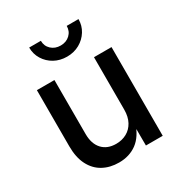

<svg xmlns="http://www.w3.org/2000/svg" viewBox="-178 -881 952 1014"><g transform="rotate(-30 297.5 -374.0)"><path d="M255.9 7.3Q200.7 7.3 158.7 -15.9Q116.7 -39.1 93.3 -85Q69.8 -130.9 69.8 -198.2V-541H176.8V-211.4Q176.8 -152.3 207.3 -119.1Q237.8 -85.9 291.5 -85.9Q327.6 -85.9 356.2 -101.6Q384.8 -117.2 401.4 -147.7Q418 -178.2 418 -221.7V-541H524.9V0H422.4L421.9 -132.8H434.6Q410.2 -59.6 364.5 -26.1Q318.8 7.3 255.9 7.3ZM297.4 -614.3Q254.9 -614.3 220.9 -633.1Q187 -651.9 167 -684.3Q147 -716.8 147 -756.3H218.3Q218.3 -724.1 240.7 -703.1Q263.2 -682.1 297.4 -682.1Q331.5 -682.1 353.8 -703.1Q376 -724.1 376 -756.3H447.8Q447.8 -716.8 427.7 -684.6Q407.7 -652.3 373.8 -633.3Q339.8 -614.3 297.4 -614.3Z"/></g></svg>

Font: Inter 17pt Medium
Style: Regular
Weight: 500
Version: Version 4.001;git-66647c0bb